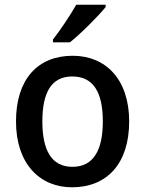

<svg xmlns="http://www.w3.org/2000/svg" viewBox="-20 -786 616 816"><path d="M429 -766H304C279 -721 234 -655 205 -618V-606H277C323 -642 399 -719 429 -756ZM529 -270C529 -449 429 -549 289 -549C140 -549 48 -449 48 -270C48 -91 148 10 286 10C435 10 529 -91 529 -270ZM160 -270C160 -392 198 -461 287 -461C378 -461 417 -392 417 -270C417 -149 378 -77 288 -77C198 -77 160 -149 160 -270Z"/></svg>

Font: Noto Sans Thai Medium
Style: Regular
Weight: 500
Designer: Monotype Design Team
Foundry: Monotype Imaging Inc.
Version: Version 1.901